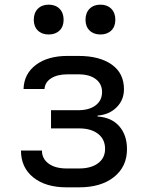

<svg xmlns="http://www.w3.org/2000/svg" viewBox="-20 -797 640 824"><path d="M266 7Q176 7 123 -35.5Q70 -78 70 -151H160Q160 -116 188.5 -95Q217 -74 266 -74H319Q371 -74 401 -96.5Q431 -119 431 -158Q431 -199 401 -222.5Q371 -246 319 -246H199V-324H316Q363 -324 390.5 -345Q418 -366 418 -402Q418 -437 391 -457.5Q364 -478 317 -478H270Q226 -478 199.5 -461Q173 -444 171 -415H81Q83 -480 134 -518.5Q185 -557 270 -557H317Q407 -557 459.5 -520Q512 -483 512 -414Q512 -368 480.5 -336.5Q449 -305 399 -301V-297Q459 -293 492 -255Q525 -217 525 -157Q525 -82 469.5 -37.5Q414 7 319 7ZM411 -649Q382 -649 364.5 -666Q347 -683 347 -712Q347 -742 364.5 -759.5Q382 -777 411 -777Q440 -777 457.5 -759.5Q475 -742 475 -712Q475 -683 457.5 -666Q440 -649 411 -649ZM189 -649Q160 -649 142.5 -666Q125 -683 125 -712Q125 -742 142.5 -759.5Q160 -777 189 -777Q218 -777 235.5 -759.5Q253 -742 253 -712Q253 -683 235.5 -666Q218 -649 189 -649Z"/></svg>

Font: JetBrainsMonoNL NFM
Style: Regular
Weight: 400
Monospace: yes
Designer: Philipp Nurullin, Konstantin Bulenkov
Foundry: JetBrains
Version: Version 2.304; ttfautohint (v1.8.4.7-5d5b);Nerd Fonts 3.3.0